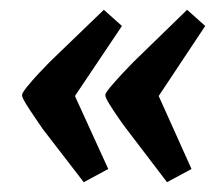

<svg xmlns="http://www.w3.org/2000/svg" viewBox="-20 -437 439 392"><path d="M321 -65 238 -174Q231 -183 221 -197.5Q211 -212 203 -225Q195 -238 195 -243Q195 -247 205.5 -259.5Q216 -272 229.5 -286.5Q243 -301 252 -310L362 -417L399 -384L304 -241L371 -92ZM151 -65 67 -174Q61 -183 51 -197.5Q41 -212 33 -225Q25 -238 25 -243Q25 -247 35 -259.5Q45 -272 58.5 -286.5Q72 -301 81 -310L192 -417L229 -384L133 -241L201 -92Z"/></svg>

Font: Faustina SemiBold
Style: Italic
Weight: 600
Italic angle: -8°
Designer: Alfonso Garcia
Foundry: http://www.omnibus-type.com
Version: Version 1.200